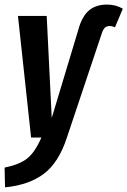

<svg xmlns="http://www.w3.org/2000/svg" viewBox="-39 -598 554 835"><path d="M-17.1 216.8 -19 130.9Q47.4 117.2 80.3 90.3Q113.3 63.5 141.1 0H96.2L39.1 -528.8H164.1L186 -85L301.8 -469.2Q317.4 -526.4 347.4 -552.2Q377.4 -578.1 426.8 -578.1Q464.4 -578.1 495.1 -560.1L460.9 -479Q449.2 -484.9 438 -484.9Q424.8 -484.9 416.7 -477.1Q408.7 -469.2 402.8 -450.2L252 0Q216.8 108.4 152.1 157.5Q87.4 206.5 -17.1 216.8Z"/></svg>

Font: Fira Sans Compressed Medium
Style: Italic
Weight: 500
Width: 3
Italic angle: -8°
Designer: Carrois Corporate & Edenspiekermann AG
Foundry: Carrois Corporate GbR & Edenspiekermann AG
Version: Version 4.203;PS 004.203;hotconv 1.0.88;makeotf.lib2.5.64775